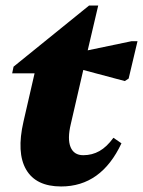

<svg xmlns="http://www.w3.org/2000/svg" viewBox="-20 -658 517 694"><path d="M201 16Q110 16 74.5 -45Q39 -106 65 -219L105 -393H24L29 -417L302 -638H335L297 -476L455 -509H477L445 -374L431 -365L281 -405L236 -210Q223 -156 235 -126.5Q247 -97 281 -97Q313 -97 339.5 -112Q366 -127 390 -160L419 -140Q346 16 201 16Z"/></svg>

Font: Platypi ExtraBold
Style: Italic
Weight: 800
Italic angle: -13°
Designer: David Sargent
Foundry: Bolt Cutter Type
Version: Version 1.200; ttfautohint (v1.8.4.7-5d5b)